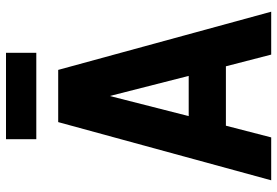

<svg xmlns="http://www.w3.org/2000/svg" viewBox="-162 -762 924 640"><g transform="rotate(-90 300.0 -442.0)"><path d="M19 0 213 -710H387L581 0H438L399 -151H201L162 0ZM300 -538 233 -275H367ZM156 -783V-884H444V-783Z"/></g></svg>

Font: Geist Mono
Style: Bold
Weight: 700
Monospace: yes
Designer: Basement.studio, Andrés Briganti, Mateo Zaragoza
Foundry: Basement.studio, Vercel, Andrés Briganti, Guido Ferreyra, Mateo Zaragoza
Version: Version 1.500; ttfautohint (v1.8.4.7-5d5b)